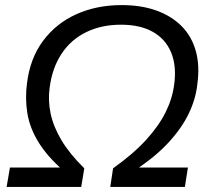

<svg xmlns="http://www.w3.org/2000/svg" viewBox="-20 -734 832 754"><path d="M6 0 19 -76H227L230 -63Q166 -119 131.5 -175Q97 -231 87.5 -289Q78 -347 86 -407Q98 -505 149 -573.5Q200 -642 279.5 -678Q359 -714 458 -714Q535 -714 594.5 -692.5Q654 -671 693.5 -631Q733 -591 749 -533.5Q765 -476 755 -404Q749 -346 721.5 -288.5Q694 -231 641.5 -174Q589 -117 506 -63L513 -76H718L706 0H413L424 -73Q504 -130 554 -185Q604 -240 630.5 -293.5Q657 -347 664 -402Q674 -475 652 -528Q630 -581 580 -609Q530 -637 455 -637Q378 -637 318 -607.5Q258 -578 221.5 -522.5Q185 -467 175 -390Q168 -341 178.5 -289.5Q189 -238 221 -184Q253 -130 311 -73L299 0Z"/></svg>

Font: Nunito Sans 7pt
Style: Italic
Weight: 400
Italic angle: -9°
Designer: Vernon Adams
Foundry: Vernon Adams
Version: Version 3.101;gftools[0.9.27]